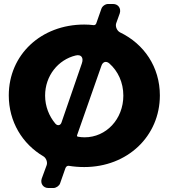

<svg xmlns="http://www.w3.org/2000/svg" viewBox="-20 -829 845 962"><path d="M547 -809H521C508 -809 492 -798 488 -785L462 -711C460 -706 455 -703 450 -703C434 -705 418 -706 402 -706C186 -706 24 -555 24 -351C24 -219 92 -108 197 -46C211 -38 219 -17 214 -2L189 66C181 91 197 113 222 113H248C261 113 277 102 281 90L308 13C311 5 319 0 326 2C350 6 376 8 402 8C619 8 781 -147 781 -351C781 -493 702 -609 581 -667C566 -675 557 -696 562 -712L580 -762C588 -787 572 -809 547 -809ZM206 -350C206 -450 272 -530 359 -551C388 -558 400 -539 390 -511L288 -215C283 -200 268 -197 257 -210C226 -247 206 -296 206 -350ZM404 -141C393 -141 382 -142 371 -144C367 -144 365 -148 366 -151L488 -499C495 -520 512 -525 528 -511C571 -473 598 -416 598 -350C598 -232 512 -141 404 -141Z"/></svg>

Font: Trueno
Style: RoundBd
Weight: 700
Designer: Julieta Ulanovsky, Jasper
Foundry: Julieta Ulanovsky, Cannot Into Space Fonts
Version: Version 3.001